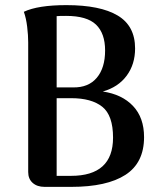

<svg xmlns="http://www.w3.org/2000/svg" viewBox="-20 -729 631 749"><path d="M542 -194Q542 -94 469.5 -47Q397 0 258 0H154Q125 0 107.5 -15.5Q90 -31 90 -58V-564Q90 -591 86 -624.5Q82 -658 73 -683Q128 -709 239 -709Q371 -709 439 -668.5Q507 -628 507 -540Q507 -478 474 -433.5Q441 -389 381 -372Q456 -361 499 -315.5Q542 -270 542 -194ZM201 -666V-388H265Q325 -387 357.5 -425.5Q390 -464 390 -532Q390 -599 354.5 -633Q319 -667 238 -667Q210 -667 201 -666ZM421 -192Q421 -279 379 -312.5Q337 -346 258 -346H201V-43H257Q421 -43 421 -192Z"/></svg>

Font: Arima Madurai
Style: Bold
Weight: 700
Designer: Joana Correia and Natanael Gama
Foundry: NDISCOVER
Version: Version 1.019